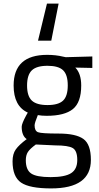

<svg xmlns="http://www.w3.org/2000/svg" viewBox="-20 -816 554 1071"><path d="M307 -796 266 -589H192L242 -796ZM265 235Q145 235 97.5 202.5Q50 170 50 84Q50 43 68 17.5Q86 -8 129 -40Q101 -59 101 -109Q101 -126 126 -172L135 -188Q56 -224 56 -339Q56 -510 243 -510Q291 -510 332 -500L347 -497L495 -501V-437L400 -439Q433 -406 433 -339Q433 -245 386.5 -207.5Q340 -170 240 -170Q213 -170 191 -174Q173 -130 173 -117Q173 -86 192 -78.5Q211 -71 307 -71Q403 -71 445 -41Q487 -11 487 76Q487 235 265 235ZM124 78Q124 131 153.5 151.5Q183 172 262.5 172Q342 172 376.5 150Q411 128 411 76.5Q411 25 386 10Q361 -5 288 -5L180 -10Q147 14 135.5 32Q124 50 124 78ZM131 -339Q131 -280 157.5 -255Q184 -230 245 -230Q306 -230 332 -255Q358 -280 358 -339.5Q358 -399 332 -424Q306 -449 245 -449Q184 -449 157.5 -423.5Q131 -398 131 -339Z"/></svg>

Font: Titillium Web
Style: Regular
Weight: 400
Version: Version 1.002;PS 57.000;hotconv 1.0.70;makeotf.lib2.5.55311